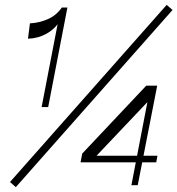

<svg xmlns="http://www.w3.org/2000/svg" viewBox="-20 -761 729 789"><path d="M151 -321 224 -699 227 -676Q206 -642 171 -622.5Q136 -603 95 -602L103 -665Q142 -667 177 -682.5Q212 -698 234 -730H257L178 -321ZM21 -13 665 -741 689 -720 45 8ZM520 0 591 -369 609 -366 371 -115 349 -121H627L622 -94H311L318 -130L581 -409H626L546 0Z"/></svg>

Font: Savate ExtraLight
Style: Italic
Weight: 200
Italic angle: -11°
Designer: Max Esnée
Foundry: Plomb Type
Version: Version 2.000